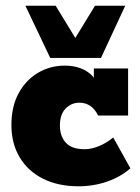

<svg xmlns="http://www.w3.org/2000/svg" viewBox="-20 -643 491 673"><path d="M255 10Q184 10 131 -16.5Q78 -43 49 -91.5Q20 -140 20 -205Q20 -270 45.5 -316.5Q71 -363 113.5 -388Q156 -413 207 -413Q238 -413 263 -403.5Q288 -394 304 -376.5Q320 -359 323 -336H309V-403H429V-238H324Q302 -283 258 -283Q230 -283 210 -262.5Q190 -242 190 -203Q190 -166 210.5 -143Q231 -120 277 -120Q300 -120 326 -130.5Q352 -141 377 -161L437 -53Q403 -23 355.5 -6.5Q308 10 255 10ZM156 -440 69 -623H175L244 -510L313 -623H419L334 -440Z"/></svg>

Font: Rokkitt Black
Style: Regular
Weight: 900
Designer: Vernon Adams
Foundry: Vernon Adams
Version: Version 3.103